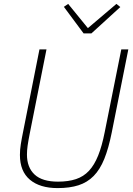

<svg xmlns="http://www.w3.org/2000/svg" viewBox="-20 -951 683 983"><path d="M218 -698 133 -271Q125 -231 121.5 -206Q118 -181 118 -160Q118 -94 157 -57.5Q196 -21 277 -21Q330 -21 369 -34Q408 -47 435.5 -76.5Q463 -106 482.5 -154.5Q502 -203 516 -274L601 -698H637L552 -272Q536 -192 514 -137.5Q492 -83 459.5 -50Q427 -17 382 -2.5Q337 12 275 12Q184 12 133 -31Q82 -74 82 -158Q82 -184 86.5 -212.5Q91 -241 99 -280L182 -698ZM408 -780 307 -916 329 -931 430 -807 576 -931 596 -915 448 -780Z"/></svg>

Font: IBM Plex Sans ExtLt
Style: Italic
Weight: 200
Italic angle: -11°
Designer: Mike Abbink, Paul van der Laan, Pieter van Rosmalen
Foundry: Bold Monday
Version: Version 3.005